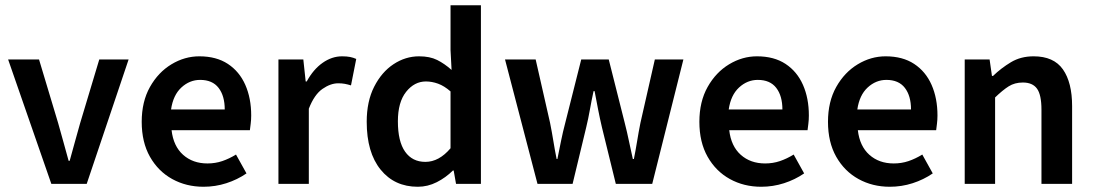

<svg xmlns="http://www.w3.org/2000/svg" viewBox="-20 -702 4177 733"><path d="M176 0 11 -475H129L202 -232Q212 -197 222 -160.5Q232 -124 242 -88H246Q256 -124 266 -160.5Q276 -197 286 -232L359 -475H471L311 0Z M757 11Q691 11 637.5 -18.5Q584 -48 552.5 -103.5Q521 -159 521 -237Q521 -314 552.5 -370Q584 -426 634.5 -456.5Q685 -487 741 -487Q806 -487 850 -458Q894 -429 916.5 -378Q939 -327 939 -261Q939 -244 937 -229Q935 -214 934 -205H635Q642 -144 679 -111Q716 -78 772 -78Q802 -78 828.5 -87Q855 -96 881 -112L921 -40Q886 -16 844 -2.5Q802 11 757 11ZM633 -284H838Q838 -336 814.5 -366.5Q791 -397 744 -397Q704 -397 672.5 -368Q641 -339 633 -284Z M1043 0V-475H1138L1147 -391H1151Q1176 -437 1211.5 -462Q1247 -487 1286 -487Q1304 -487 1316.5 -484.5Q1329 -482 1340 -477L1320 -376Q1307 -380 1296 -382Q1285 -384 1271 -384Q1242 -384 1211 -362.5Q1180 -341 1159 -287V0Z M1575 11Q1486 11 1433 -54.5Q1380 -120 1380 -237Q1380 -315 1408.5 -371Q1437 -427 1482.5 -457Q1528 -487 1580 -487Q1621 -487 1649 -473Q1677 -459 1704 -435L1700 -511V-682H1816V0H1721L1712 -51H1709Q1682 -24 1647.5 -6.5Q1613 11 1575 11ZM1604 -84Q1656 -84 1700 -136V-353Q1676 -374 1652.5 -382.5Q1629 -391 1606 -391Q1562 -391 1530.5 -351.5Q1499 -312 1499 -239Q1499 -162 1526.5 -123Q1554 -84 1604 -84Z M2032 0 1908 -475H2025L2080 -233Q2087 -198 2092.5 -164Q2098 -130 2105 -95H2108Q2115 -130 2122 -164.5Q2129 -199 2138 -233L2199 -475H2304L2365 -233Q2374 -198 2381 -164Q2388 -130 2396 -95H2400Q2407 -130 2412.5 -164Q2418 -198 2425 -233L2480 -475H2589L2470 0H2331L2278 -216Q2270 -250 2263.5 -283.5Q2257 -317 2250 -354H2246Q2238 -317 2232 -283Q2226 -249 2218 -216L2166 0Z M2886 11Q2820 11 2766.5 -18.5Q2713 -48 2681.5 -103.5Q2650 -159 2650 -237Q2650 -314 2681.5 -370Q2713 -426 2763.5 -456.5Q2814 -487 2870 -487Q2935 -487 2979 -458Q3023 -429 3045.5 -378Q3068 -327 3068 -261Q3068 -244 3066 -229Q3064 -214 3063 -205H2764Q2771 -144 2808 -111Q2845 -78 2901 -78Q2931 -78 2957.5 -87Q2984 -96 3010 -112L3050 -40Q3015 -16 2973 -2.5Q2931 11 2886 11ZM2762 -284H2967Q2967 -336 2943.5 -366.5Q2920 -397 2873 -397Q2833 -397 2801.5 -368Q2770 -339 2762 -284Z M3377 11Q3311 11 3257.5 -18.5Q3204 -48 3172.5 -103.5Q3141 -159 3141 -237Q3141 -314 3172.5 -370Q3204 -426 3254.5 -456.5Q3305 -487 3361 -487Q3426 -487 3470 -458Q3514 -429 3536.5 -378Q3559 -327 3559 -261Q3559 -244 3557 -229Q3555 -214 3554 -205H3255Q3262 -144 3299 -111Q3336 -78 3392 -78Q3422 -78 3448.5 -87Q3475 -96 3501 -112L3541 -40Q3506 -16 3464 -2.5Q3422 11 3377 11ZM3253 -284H3458Q3458 -336 3434.5 -366.5Q3411 -397 3364 -397Q3324 -397 3292.5 -368Q3261 -339 3253 -284Z M3663 0V-475H3758L3767 -412H3771Q3802 -442 3839.5 -464.5Q3877 -487 3926 -487Q4003 -487 4038 -437Q4073 -387 4073 -297V0H3956V-283Q3956 -340 3939 -363.5Q3922 -387 3885 -387Q3854 -387 3831 -372.5Q3808 -358 3779 -330V0Z"/></svg>

Font: Narnoor SemiBold
Style: Regular
Weight: 600
Designer: S. Sridhar Murthy
Foundry: SIL International
Version: Version 3.000